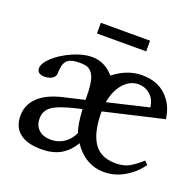

<svg xmlns="http://www.w3.org/2000/svg" viewBox="-115 -749 901 882"><g transform="rotate(20 335.5 -308.0)"><path d="M232.4 -576.2V-628.4H473.1V-576.2ZM173.3 11.2Q103.5 11.2 67.4 -17.6Q31.2 -46.4 31.2 -101.6Q31.2 -154.8 69.6 -191.9Q107.9 -229 182.6 -247.1L287.6 -271.5V-274.9Q287.6 -322.8 282.7 -352.8Q277.8 -382.8 266.6 -397.9Q255.4 -413.1 241.9 -418Q228.5 -422.9 206.5 -422.9Q158.7 -422.9 142.3 -404.8Q126 -386.7 126 -343.8Q126 -326.7 110.8 -316.9Q95.7 -307.1 72.8 -307.1Q55.2 -307.1 45.9 -314.5Q36.6 -321.8 36.6 -335Q36.6 -360.4 71 -391.6Q105.5 -422.9 156.2 -445.1Q207 -467.3 249 -467.3Q311.5 -467.3 356.4 -415.5Q422.4 -467.3 494.1 -467.3Q537.1 -467.3 572 -451.9Q606.9 -436.5 632.6 -401.1Q658.2 -365.7 665 -314.5L375 -247.1V-245.1Q375 -145.5 408.7 -95.2Q442.4 -44.9 515.1 -44.9Q552.7 -44.9 578.4 -57.9Q604 -70.8 640.6 -103.5L656.2 -86.9Q626 -43.9 578.9 -16.4Q531.7 11.2 480 11.2Q433.6 11.2 395 -11.2Q356.4 -33.7 329.6 -75.2Q303.2 -30.3 265.1 -9.5Q227.1 11.2 173.3 11.2ZM492.7 -422.4Q451.2 -422.4 419.9 -387.2Q388.7 -352.1 378.9 -293.5L579.1 -340.8Q574.7 -379.4 550 -400.9Q525.4 -422.4 492.7 -422.4ZM118.2 -119.6Q118.2 -85 140.1 -64.9Q162.1 -44.9 200.2 -44.9Q234.4 -44.9 262.9 -63.5Q291.5 -82 307.1 -116.7Q293 -151.9 289.1 -227.1L267.6 -222.2Q181.6 -202.1 149.9 -180.2Q118.2 -158.2 118.2 -119.6Z"/></g></svg>

Font: Elstob 6pt Medium
Style: Regular
Weight: 500
Designer: Peter S. Baker
Version: Version 1.015